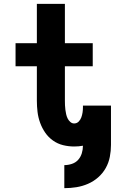

<svg xmlns="http://www.w3.org/2000/svg" viewBox="-20 -755 640 1000"><path d="M315 225V105Q335 105 354.5 98.5Q374 92 387 77.5Q400 63 406 43.5Q412 24 412 4Q401 6 389.5 7Q378 8 366 8Q337 8 308.5 1Q280 -6 256 -23Q232 -40 215.5 -64Q199 -88 189 -115.5Q179 -143 175.5 -172Q172 -201 172 -230V-410H61V-530H172V-735H318V-530H463V-410H318V-230Q318 -219 318.5 -207Q319 -195 320.5 -183.5Q322 -172 324.5 -160.5Q327 -149 332 -138.5Q337 -128 346 -120Q355 -112 366 -112Q380 -112 389.5 -121.5Q399 -131 403.5 -143.5Q408 -156 410 -169Q412 -182 412 -196V-205H558Q558 -202 558 -199.5Q558 -197 558 -194Q558 -191 558 -188Q558 -185 558 -182V0Q558 31 552 62Q546 93 530.5 120.5Q515 148 491 169Q467 190 438 202.5Q409 215 378 220Q347 225 315 225Z"/></svg>

Font: Iosevka Curly Slab HvEx
Style: Regular
Weight: 900
Width: 7
Monospace: yes
Designer: Belleve Invis
Foundry: Belleve Invis
Version: Version 11.1.0; ttfautohint (v1.8.3)